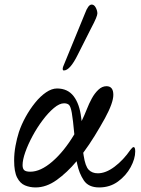

<svg xmlns="http://www.w3.org/2000/svg" viewBox="-20 -811 619 842"><path d="M136 11Q111 11 89.5 2Q68 -7 55 -32.5Q42 -58 42 -107Q42 -139 48 -171.5Q54 -204 63 -232Q74 -265 92.5 -298.5Q111 -332 134 -360.5Q157 -389 182 -406Q207 -423 230 -423Q277 -423 303 -389Q329 -355 336 -295Q337 -289 338 -280Q351 -307 362 -335Q370 -356 382.5 -379Q395 -402 411.5 -417.5Q428 -433 447 -433Q477 -433 477 -395Q477 -360 440 -292Q419 -254 395 -215Q371 -176 345 -141Q346 -134 347 -128Q354 -82 369 -66.5Q384 -51 409 -51Q444 -51 482.5 -80Q521 -109 552 -154Q561 -166 566 -166Q573 -166 573 -147Q573 -115 553 -78Q533 -41 497.5 -15Q462 11 415 11Q368 11 347.5 -20Q327 -51 319 -90Q317 -97 316 -104Q274 -54 228.5 -21.5Q183 11 136 11ZM79 -87Q79 -71 86.5 -64.5Q94 -58 113 -58Q158 -58 209.5 -102.5Q261 -147 306 -222Q300 -287 295 -315.5Q290 -344 282.5 -351Q275 -358 261 -358Q241 -358 216.5 -337.5Q192 -317 167.5 -284.5Q143 -252 123 -215Q103 -178 91 -144Q79 -110 79 -87ZM260 -502Q255 -502 255 -509Q255 -511 255.5 -513.5Q256 -516 257 -519L353 -753Q367 -791 382 -791Q393 -791 400 -777.5Q407 -764 407 -752Q407 -746 401 -731Q395 -716 378 -684L321 -571Q287 -502 260 -502Z"/></svg>

Font: Junicode
Style: Italic
Weight: 400
Italic angle: -11°
Designer: Peter S. Baker
Version: Version 2.100; ttfautohint (v1.8.4)